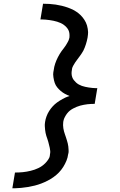

<svg xmlns="http://www.w3.org/2000/svg" viewBox="-20 -853 640 1026"><path d="M46 153 60 69Q71 69 81 68.5Q91 68 102 67Q113 66 123.5 64Q134 62 144.5 59.5Q155 57 165 53.5Q175 50 185.5 45Q196 40 205 33.5Q214 27 222 19Q230 11 237.5 0Q245 -11 246 -19L247 -28Q249 -37 248.5 -45.5Q248 -54 246 -62.5Q244 -71 242 -79Q240 -87 238 -95Q236 -103 233 -111Q230 -119 227.5 -127Q225 -135 223.5 -143Q222 -151 221 -159.5Q220 -168 219.5 -178Q219 -188 220 -194L221 -202Q223 -216 228.5 -231Q234 -246 242.5 -259.5Q251 -273 261.5 -284.5Q272 -296 285 -305.5Q298 -315 314.5 -324Q331 -333 340 -336L352 -340Q339 -345 327 -351.5Q315 -358 304.5 -367Q294 -376 285.5 -386.5Q277 -397 272.5 -410Q268 -423 265.5 -440Q263 -457 265 -467L267 -478Q268 -487 270 -496Q272 -505 275 -513.5Q278 -522 281.5 -530.5Q285 -539 289.5 -547.5Q294 -556 299 -564.5Q304 -573 309.5 -580.5Q315 -588 321 -595.5Q327 -603 332 -611Q337 -619 342.5 -629Q348 -639 349 -645L351 -652Q352 -663 351 -673Q350 -683 346 -691.5Q342 -700 335 -707.5Q328 -715 320.5 -720.5Q313 -726 304 -730Q295 -734 285.5 -737Q276 -740 266 -742Q256 -744 246 -745.5Q236 -747 224.5 -748Q213 -749 206 -749H196L210 -833Q227 -833 244 -832Q261 -831 277.5 -828.5Q294 -826 310.5 -822Q327 -818 342.5 -812.5Q358 -807 372.5 -799.5Q387 -792 399.5 -782Q412 -772 422 -759.5Q432 -747 439 -732.5Q446 -718 449 -698.5Q452 -679 450 -668L448 -652Q446 -643 444 -634Q442 -625 439 -616.5Q436 -608 433 -599.5Q430 -591 425.5 -582.5Q421 -574 415.5 -566Q410 -558 404.5 -550.5Q399 -543 393 -535Q387 -527 381.5 -519Q376 -511 371 -501.5Q366 -492 365 -486L364 -478Q362 -468 362.5 -458.5Q363 -449 366 -440.5Q369 -432 374.5 -425Q380 -418 386.5 -412Q393 -406 401 -401.5Q409 -397 417.5 -394Q426 -391 435.5 -389Q445 -387 454 -385.5Q463 -384 474 -383Q485 -382 491 -382H500L486 -298Q476 -298 466.5 -297.5Q457 -297 447.5 -296Q438 -295 428 -293Q418 -291 408.5 -288.5Q399 -286 389.5 -282Q380 -278 370.5 -273Q361 -268 353 -261.5Q345 -255 338.5 -246.5Q332 -238 326.5 -227.5Q321 -217 320 -211L318 -202Q317 -193 317 -184.5Q317 -176 318.5 -167.5Q320 -159 322 -151Q324 -143 327 -135Q330 -127 332.5 -119Q335 -111 337.5 -103Q340 -95 342 -87Q344 -79 345 -70.5Q346 -62 346.5 -51.5Q347 -41 346 -36L344 -28Q342 -11 335 6Q328 23 318 39Q308 55 295 68.5Q282 82 266.5 93Q251 104 234.5 112.5Q218 121 201 127.5Q184 134 166.5 138.5Q149 143 131.5 146Q114 149 93.5 151Q73 153 61 153Z"/></svg>

Font: Iosevka Aile Medium
Style: Italic
Weight: 500
Italic angle: -9°
Designer: Belleve Invis
Foundry: Belleve Invis
Version: Version 31.1.0; ttfautohint (v1.8.4)